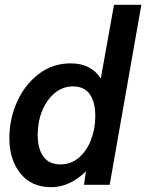

<svg xmlns="http://www.w3.org/2000/svg" viewBox="-20 -770 609 800"><path d="M569 -750 437 0H330L338 -56Q270 10 193 10Q111 10 65 -47.5Q19 -105 19 -194Q19 -274 51 -345.5Q83 -417 141 -461.5Q199 -506 275 -506Q359 -506 400 -443L455 -750ZM377 -287Q377 -345 354 -377.5Q331 -410 284 -410Q242 -410 208.5 -382.5Q175 -355 156 -309Q137 -263 137 -208Q137 -151 160.5 -118Q184 -85 232 -85Q276 -85 309 -113.5Q342 -142 359.5 -188Q377 -234 377 -287Z"/></svg>

Font: Cabin SemiBold
Style: Italic
Weight: 600
Italic angle: -7°
Designer: Pablo Impallari
Foundry: Pablo Impallari. http://www.impallari.com Igino Marini. http://www.ikern.com
Version: Version 2.200